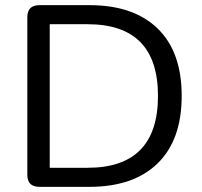

<svg xmlns="http://www.w3.org/2000/svg" viewBox="-20 -725 785 745"><path d="M133 0Q86 0 86 -47V-658Q86 -705 133 -705H327Q498 -705 591.5 -614.5Q685 -524 685 -353Q685 -182 591.5 -91Q498 0 327 0ZM173 -74H320Q593 -74 593 -353Q593 -631 320 -631H173Z"/></svg>

Font: Chiron GoRound TC N
Style: Regular
Weight: 350
Designer: Ryoko NISHIZUKA 西塚涼子 (kana, bopomofo & ideographs); Paul D. Hunt (Latin, Greek & Cyrillic); Sandoll Communications 산돌커뮤니
Foundry: Adobe
Version: Version 1.000;hotconv 1.1.1;makeotfexe 2.6.0